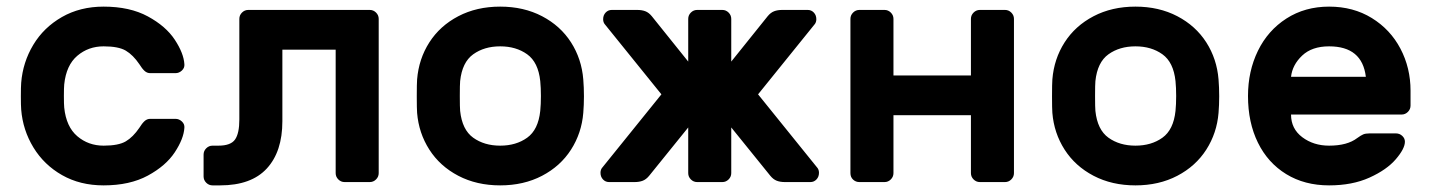

<svg xmlns="http://www.w3.org/2000/svg" viewBox="-20 -550 4321 580"><path d="M43 0ZM293 -110Q338 -110 360 -123Q382 -136 401 -164Q409 -177 416.5 -184Q424 -191 434 -191H510Q521 -191 529.5 -183Q538 -175 537 -164Q535 -131 508 -90Q481 -49 426.5 -19.5Q372 10 293 10Q222 10 167.5 -21Q113 -52 81 -104.5Q49 -157 44 -219Q43 -231 43 -259Q43 -288 44 -300Q49 -362 80.5 -414.5Q112 -467 167 -498.5Q222 -530 293 -530Q372 -530 426.5 -500.5Q481 -471 508 -430Q535 -389 537 -356Q538 -345 529.5 -337Q521 -329 510 -329H434Q424 -329 416.5 -336Q409 -343 401 -356Q382 -384 360 -397Q338 -410 293 -410Q247 -410 213.5 -381.5Q180 -353 174 -295Q173 -285 173 -260Q173 -235 174 -225Q180 -167 213.5 -138.5Q247 -110 293 -110Z M833 -184Q833 -92 786 -41Q739 10 645 10H622Q611 10 603 2Q595 -6 595 -17V-83Q595 -94 603 -102Q611 -110 622 -110H640Q677 -110 690 -128.5Q703 -147 703 -189V-493Q703 -504 711 -512Q719 -520 730 -520H1097Q1108 -520 1116 -512Q1124 -504 1124 -493V-27Q1124 -16 1116 -8Q1108 0 1097 0H1021Q1010 0 1002 -8Q994 -16 994 -27V-400H833Z M1239 0ZM1744 -259Q1744 -233 1742 -209Q1737 -148 1705 -98Q1673 -48 1617.5 -19Q1562 10 1491 10Q1420 10 1364.5 -19Q1309 -48 1277 -98Q1245 -148 1240 -209Q1239 -221 1239 -259Q1239 -298 1240 -310Q1245 -372 1277 -422Q1309 -472 1364.5 -501Q1420 -530 1491 -530Q1562 -530 1617.5 -501Q1673 -472 1705 -422Q1737 -372 1742 -310Q1744 -286 1744 -259ZM1370 -305Q1369 -295 1369 -260Q1369 -225 1370 -215Q1376 -158 1409.5 -134Q1443 -110 1491 -110Q1539 -110 1572.5 -134Q1606 -158 1612 -215Q1614 -235 1614 -260Q1614 -285 1612 -305Q1606 -362 1572.5 -386Q1539 -410 1491 -410Q1443 -410 1409.5 -386Q1376 -362 1370 -305Z M1941 -19Q1932 -8 1921.5 -4Q1911 0 1897 0H1820Q1809 0 1801.5 -8Q1794 -16 1794 -28Q1794 -36 1798 -42L1978 -265L1806 -478Q1802 -484 1802 -492Q1802 -504 1809.5 -512Q1817 -520 1828 -520H1905Q1919 -520 1929.5 -516Q1940 -512 1949 -501L2059 -364V-493Q2059 -504 2067 -512Q2075 -520 2086 -520H2162Q2173 -520 2181 -512Q2189 -504 2189 -493V-364L2299 -501Q2308 -512 2318.5 -516Q2329 -520 2343 -520H2420Q2431 -520 2438.5 -512Q2446 -504 2446 -492Q2446 -484 2442 -478L2270 -265L2450 -42Q2454 -36 2454 -28Q2454 -16 2446.5 -8Q2439 0 2428 0H2351Q2337 0 2326.5 -4Q2316 -8 2307 -19L2189 -165V-27Q2189 -16 2181 -8Q2173 0 2162 0H2086Q2075 0 2067 -8Q2059 -16 2059 -27V-165Z M3043 -493V-27Q3043 -16 3035 -8Q3027 0 3016 0H2940Q2929 0 2921 -8Q2913 -16 2913 -27V-202H2679V-27Q2679 -16 2671 -8Q2663 0 2652 0H2576Q2565 0 2557 -7.5Q2549 -15 2549 -27V-493Q2549 -504 2557 -512Q2565 -520 2576 -520H2652Q2663 -520 2671 -512Q2679 -504 2679 -493V-322H2913V-493Q2913 -504 2921 -512Q2929 -520 2940 -520H3016Q3027 -520 3035 -512Q3043 -504 3043 -493Z M3158 0ZM3663 -259Q3663 -233 3661 -209Q3656 -148 3624 -98Q3592 -48 3536.5 -19Q3481 10 3410 10Q3339 10 3283.5 -19Q3228 -48 3196 -98Q3164 -148 3159 -209Q3158 -221 3158 -259Q3158 -298 3159 -310Q3164 -372 3196 -422Q3228 -472 3283.5 -501Q3339 -530 3410 -530Q3481 -530 3536.5 -501Q3592 -472 3624 -422Q3656 -372 3661 -310Q3663 -286 3663 -259ZM3289 -305Q3288 -295 3288 -260Q3288 -225 3289 -215Q3295 -158 3328.5 -134Q3362 -110 3410 -110Q3458 -110 3491.5 -134Q3525 -158 3531 -215Q3533 -235 3533 -260Q3533 -285 3531 -305Q3525 -362 3491.5 -386Q3458 -410 3410 -410Q3362 -410 3328.5 -386Q3295 -362 3289 -305Z M3750 0ZM4241 -276V-231Q4241 -220 4233 -212Q4225 -204 4214 -204H3880Q3880 -161 3914 -135.5Q3948 -110 3995 -110Q4050 -110 4080 -133Q4091 -141 4098 -144Q4105 -147 4117 -147H4197Q4208 -147 4216 -139.5Q4224 -132 4224 -122Q4224 -101 4196.5 -69Q4169 -37 4117 -13.5Q4065 10 3995 10Q3921 10 3865.5 -24Q3810 -58 3780 -119Q3750 -180 3750 -260Q3750 -335 3780 -396.5Q3810 -458 3866 -494Q3922 -530 3995 -530Q4068 -530 4124 -495.5Q4180 -461 4210.5 -403Q4241 -345 4241 -276ZM4106 -318Q4095 -410 3995 -410Q3943 -410 3913.5 -382Q3884 -354 3880 -318Z"/></svg>

Font: Hezaedrus Medium
Style: Regular
Weight: 500
Designer: Hubert & Fischer
Foundry: Hubert & Fischer
Version: Version 1.10;September 3, 2019;FontCreator 11.5.0.2425 64-bi